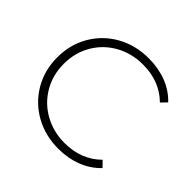

<svg xmlns="http://www.w3.org/2000/svg" viewBox="-174 -882 1065 1065"><g transform="rotate(45 358.0 -350.0)"><path d="M55 -350Q55 -451 102.5 -532Q150 -613 232.5 -659Q315 -705 418 -705Q494 -705 558 -680.5Q622 -656 667 -608L635 -575Q551 -658 420 -658Q332 -658 260 -618Q188 -578 147 -507.5Q106 -437 106 -350Q106 -263 147 -192.5Q188 -122 260 -82Q332 -42 420 -42Q550 -42 635 -126L667 -93Q622 -45 557.5 -20Q493 5 418 5Q315 5 232.5 -41Q150 -87 102.5 -168Q55 -249 55 -350Z"/></g></svg>

Font: Goldbeck Next Light
Style: Regular
Weight: 300
Designer: Julieta Ulanovsky
Foundry: Julieta Ulanovsky
Version: Version 7.200